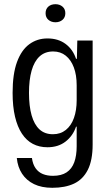

<svg xmlns="http://www.w3.org/2000/svg" viewBox="-20 -717 525 914"><path d="M229 177Q178 177 142 159.5Q106 142 85 110Q64 78 60 35H132Q136 65 149.5 84Q163 103 184 111.5Q205 120 232 120Q272 120 297 103.5Q322 87 333.5 55.5Q345 24 345 -21V-114H342Q327 -70 292 -43Q257 -16 206 -16Q167 -16 136.5 -32Q106 -48 84.5 -80.5Q63 -113 51.5 -161.5Q40 -210 40 -275Q40 -365 61 -422Q82 -479 119.5 -506.5Q157 -534 206 -534Q257 -534 292 -508Q327 -482 342 -437H346L348 -524H421V-29Q421 46 398 91.5Q375 137 332.5 157Q290 177 229 177ZM232 -78Q268 -78 293.5 -98.5Q319 -119 332 -155.5Q345 -192 345 -240V-311Q345 -360 331.5 -396Q318 -432 293 -452Q268 -472 233 -472Q194 -472 168.5 -448.5Q143 -425 130.5 -381Q118 -337 118 -275Q118 -212 130.5 -168Q143 -124 168 -101Q193 -78 232 -78ZM244 -611Q224 -611 210.5 -622.5Q197 -634 197 -654Q197 -674 210 -685.5Q223 -697 244 -697Q264 -697 277.5 -685.5Q291 -674 291 -654Q291 -634 277.5 -622.5Q264 -611 244 -611Z"/></svg>

Font: Mona Sans SemiCondensed
Style: Regular
Weight: 400
Width: 4
Designer: Deni Anggara
Foundry: GitHub
Version: Version 2.000